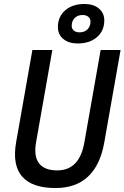

<svg xmlns="http://www.w3.org/2000/svg" viewBox="-20 -948 634 978"><path d="M263.2 9.8Q143.1 9.8 92.5 -49.1Q42 -107.9 62 -222.7L145 -693.4H246.6L163.6 -222.7Q151.4 -152.3 178.7 -116.2Q206.1 -80.1 271.5 -80.1Q328.6 -80.1 363 -116Q397.5 -151.9 409.7 -222.7L492.7 -693.4H594.2L511.2 -222.7Q490.7 -106.4 428.2 -48.3Q365.7 9.8 263.2 9.8ZM375.5 -726.6Q330.1 -726.6 302.5 -749.5Q274.9 -772.5 274.9 -810.1Q274.9 -863.3 312.3 -895.5Q349.6 -927.7 410.6 -927.7Q456.1 -927.7 483.6 -904.8Q511.2 -881.8 511.2 -844.2Q511.2 -791 473.9 -758.8Q436.5 -726.6 375.5 -726.6ZM385.3 -783.2Q410.2 -783.2 425.5 -798.3Q440.9 -813.5 440.9 -837.9Q440.9 -853 429.9 -862.3Q418.9 -871.6 400.9 -871.6Q376 -871.6 360.6 -856.4Q345.2 -841.3 345.2 -816.4Q345.2 -801.3 356.2 -792.2Q367.2 -783.2 385.3 -783.2Z"/></svg>

Font: Cascadia Mono NF
Style: Italic
Weight: 400
Italic angle: -10°
Monospace: yes
Designer: Aaron Bell
Foundry: Saja Typeworks
Version: Version 2404.023